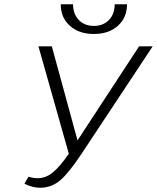

<svg xmlns="http://www.w3.org/2000/svg" viewBox="-20 -876 739 904"><path d="M266 -856H324Q324 -810 351 -782Q378 -754 422 -754Q466 -754 493 -782Q520 -810 520 -856H578Q578 -793 535 -754.5Q492 -716 422 -716Q352 -716 309 -754.5Q266 -793 266 -856ZM635 -658H699L364 -152Q306 -64 264.5 -28Q223 8 169 8Q133 8 95 -11L114 -44Q136 -37 158 -37Q195 -37 228 -63.5Q261 -90 304 -152L161 -658H224L345 -215Z"/></svg>

Font: EauTestInfant Semilight
Style: Italic
Weight: 300
Italic angle: -12°
Designer: Christian Thalmann (Catharsis Fonts)
Version: Version 0.001;PS 000.001;hotconv 1.0.88;makeotf.lib2.5.64775